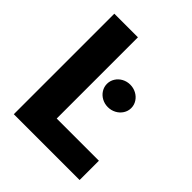

<svg xmlns="http://www.w3.org/2000/svg" viewBox="-196 -831 955 955"><g transform="rotate(45 282.0 -353.5)"><path d="M56.6 -707H222.7V-135.7H519.5V0H56.6ZM277.3 -434.6Q277.3 -456.1 288.8 -474.4Q300.3 -492.7 319.8 -503.2Q339.4 -513.7 362.3 -513.7Q385.3 -513.7 405 -503.2Q424.8 -492.7 436.5 -474.4Q448.2 -456.1 448.2 -434.6Q448.2 -413.1 436.5 -394.8Q424.8 -376.5 405 -366Q385.3 -355.5 362.3 -355.5Q339.4 -355.5 319.8 -366Q300.3 -376.5 288.8 -394.8Q277.3 -413.1 277.3 -434.6Z"/></g></svg>

Font: Pretendard Std ExtraBold
Style: Regular
Weight: 800
Designer: Base glyphs from Inter by Rasmus Andersson; Hangeul glyphs from Noto Sans CJK(Source Han Sans) by Jang Soo-young and Kan
Foundry: Kil Hyung-jin
Version: Version 1.309